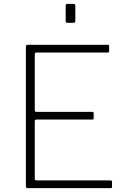

<svg xmlns="http://www.w3.org/2000/svg" viewBox="-20 -974 652 994"><path d="M114 -732Q114 -742 123 -742H538Q545 -742 545 -735V-709Q545 -702 537 -702H169Q160 -702 160 -693V-402Q160 -395 169 -395H458Q465 -395 465 -388V-362Q465 -358 463.5 -356.5Q462 -355 457 -355H169Q160 -355 160 -346V-49Q160 -40 169 -40H552Q560 -40 560 -33V-7Q560 -3 558.5 -1.5Q557 0 553 0H123Q114 0 114 -10V-732ZM370 -944V-868Q370 -861 368 -858.5Q366 -856 358 -856H331Q324 -856 322 -858Q320 -860 320 -866V-944Q320 -954 329 -954H361Q370 -954 370 -944Z"/></svg>

Font: Libre Franklin Thin Thin
Style: Regular
Weight: 250
Version: Version 3.000